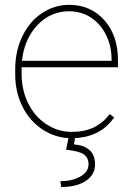

<svg xmlns="http://www.w3.org/2000/svg" viewBox="-20 -558 544 789"><path d="M273.9 9.8Q210 9.8 156.5 -24.7Q103 -59.1 72.8 -119.1Q42.5 -179.2 42.5 -252.4V-274.4Q42.5 -347.7 71.8 -408.7Q101.1 -469.7 152.3 -503.9Q203.6 -538.1 264.2 -538.1Q352.5 -538.1 408.7 -475.1Q464.8 -412.1 464.8 -309.6V-281.7H68.8V-252.9Q68.8 -188.5 95.9 -133.5Q123 -78.6 170.7 -47.4Q218.3 -16.1 273.9 -16.1Q327.1 -16.1 364.5 -33.9Q401.9 -51.8 430.7 -88.9L449.2 -75.7Q390.1 9.8 273.9 9.8ZM264.2 -511.7Q187 -511.7 133.3 -454.3Q79.6 -397 70.3 -308.1H438.5V-314.5Q438.5 -368.2 415.8 -414.3Q393.1 -460.4 353.3 -486.1Q313.5 -511.7 264.2 -511.7ZM289.6 -2 284.2 35.2Q370.6 43 370.6 117.7Q370.6 159.2 333.5 184.8Q296.4 210.4 231.4 210.4L228 186.5Q277.3 186.5 310.5 167.2Q343.8 147.9 343.8 117.7Q343.8 90.3 325 76.7Q306.2 63 251.5 57.1L263.7 -2Z"/></svg>

Font: Roboto Thin
Style: Regular
Weight: 250
Designer: Google
Version: Version 2.134; 2016